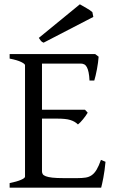

<svg xmlns="http://www.w3.org/2000/svg" viewBox="-20 -864 536 884"><path d="M465.8 -119.1Q461.9 -77.1 455.8 -45.7Q449.7 -14.2 445.8 0H24.4V-21Q57.6 -27.8 76.4 -35.9Q95.2 -43.9 95.2 -50.8V-564Q95.2 -569.8 77.4 -578.6Q59.6 -587.4 24.4 -594.2V-615.2H418L434.1 -603Q433.1 -590.3 431.2 -575.2Q429.2 -560.1 426.3 -544.9Q423.3 -529.8 420.2 -516.1Q417 -502.4 414.1 -493.2H392.1Q391.1 -515.6 387.9 -530.8Q384.8 -545.9 379.9 -554.9Q375 -564 367.9 -567.6Q360.8 -571.3 352.1 -571.3H173.3V-358.9H371.1L383.8 -345.2Q379.9 -338.4 374.3 -330.6Q368.7 -322.8 362.5 -315.2Q356.4 -307.6 350.3 -301.3Q344.2 -294.9 338.9 -291Q331.5 -298.3 323 -303.2Q314.5 -308.1 303.5 -311.5Q292.5 -314.9 277.6 -316.4Q262.7 -317.9 242.2 -317.9H173.3V-75.2Q173.3 -67.9 176.8 -62.3Q180.2 -56.6 190.9 -52.5Q201.7 -48.3 221.2 -46.1Q240.7 -43.9 272.9 -43.9H335.9Q358.4 -43.9 374.3 -46.4Q390.1 -48.8 402.3 -57.4Q414.6 -65.9 424.6 -82.5Q434.6 -99.1 444.8 -127.9ZM180.7 -667.5Q172.4 -670.9 168.7 -675.5Q165 -680.2 158.7 -689.5L347.7 -844.2Q352.5 -841.3 360.8 -836.7Q369.1 -832 377.9 -826.9Q386.7 -821.8 394 -816.9Q401.4 -812 405.3 -808.1L409.7 -786.1Z"/></svg>

Font: Gentium Plus
Style: Regular
Weight: 400
Designer: J. Victor Gaultney, Annie Olsen, Iska Routamaa
Foundry: SIL International
Version: Version 1.510